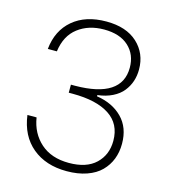

<svg xmlns="http://www.w3.org/2000/svg" viewBox="-109 -807 797 900"><g transform="rotate(15 290.0 -357.0)"><path d="M64 -524.9Q73.2 -616.2 134.8 -668.2Q196.3 -720.2 296.9 -720.2Q393.6 -720.2 447.8 -670.2Q502 -620.1 502 -542Q502 -511.7 493.2 -485.1Q484.4 -458.5 466.1 -435.3Q447.8 -412.1 416.5 -396.5Q385.3 -380.9 344.2 -376V-370.1Q421.4 -358.4 468.3 -311Q515.1 -263.7 515.1 -185.1Q515.1 -145 502 -110.8Q488.8 -76.7 462.6 -50.3Q436.5 -23.9 394 -9Q351.6 5.9 296.9 5.9Q195.3 5.9 130.1 -48.3Q64.9 -102.5 51.8 -201.2H96.2Q107.9 -126.5 159.9 -80.3Q211.9 -34.2 296.9 -34.2Q382.3 -34.2 427.2 -77.1Q472.2 -120.1 472.2 -188Q472.2 -270 409.4 -311Q346.7 -352.1 231 -352.1H211.9V-391.1H231.9Q458 -392.6 458 -539.1Q458 -603 415.5 -642.1Q373 -681.2 295.9 -681.2Q221.2 -681.2 169.7 -641.8Q118.2 -602.5 107.9 -524.9Z"/></g></svg>

Font: SVN-Poppins ExtraLight
Style: Regular
Weight: 200
Designer: Ninad Kale (Devanagari), Jonny Pinhorn (Latin)
Foundry: Indian Type Foundry
Version: Version 3.002 2017